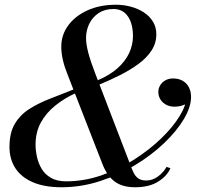

<svg xmlns="http://www.w3.org/2000/svg" viewBox="-20 -780 836 810"><path d="M550 10Q495.5 10 463 -14.8Q430.5 -39.5 411 -91L263.5 -469.5Q251 -501 244.8 -529Q238.5 -557 238.5 -583Q238.5 -633 268 -673Q297.5 -713 349.5 -736.5Q401.5 -760 469 -760Q501.5 -760 532 -751.8Q562.5 -743.5 586.8 -727.8Q611 -712 625.2 -688.8Q639.5 -665.5 639.5 -635.5Q639.5 -597.5 619 -566.5Q598.5 -535.5 563.8 -510Q529 -484.5 485.8 -462.8Q442.5 -441 396.5 -422L389 -440Q441 -461.5 474.8 -491.2Q508.5 -521 524.8 -556Q541 -591 541 -628Q541 -659 532.5 -684.8Q524 -710.5 505.8 -726.2Q487.5 -742 459 -742Q422 -742 396 -724.8Q370 -707.5 356.5 -679.5Q343 -651.5 343 -620Q343 -594 352.2 -558.2Q361.5 -522.5 382 -469.5L531.5 -80.5Q537.5 -63 545 -48.8Q552.5 -34.5 564.8 -26.5Q577 -18.5 597 -18.5Q624 -18.5 647.2 -36Q670.5 -53.5 682.5 -76L699 -70.5Q685 -37.5 647.2 -13.8Q609.5 10 550 10ZM239.5 10Q168 10 119 -11Q70 -32 45 -70.2Q20 -108.5 20 -160Q20 -219 42 -256.8Q64 -294.5 102.2 -319.2Q140.5 -344 189.5 -363Q238.5 -382 292.5 -403.5L300 -387.5Q251.5 -365.5 213 -334.5Q174.5 -303.5 152.2 -262.8Q130 -222 130 -169.5Q130 -145.5 135.8 -118.8Q141.5 -92 155.5 -68.2Q169.5 -44.5 194.8 -29.8Q220 -15 259 -15Q335 -15 408.5 -40.5Q482 -66 546.5 -107.2Q611 -148.5 660.5 -196.5Q710 -244.5 738 -290.5Q766 -336.5 766 -371H785Q785 -358.5 775 -349.2Q765 -340 749.2 -335Q733.5 -330 716 -330Q696 -330 680.8 -338.2Q665.5 -346.5 656.8 -360.5Q648 -374.5 648 -392Q648 -407.5 655.8 -420.2Q663.5 -433 677.5 -441Q691.5 -449 710 -449Q734 -449 751 -439Q768 -429 777 -411.5Q786 -394 786 -371Q786 -329 756 -278.2Q726 -227.5 673 -176.8Q620 -126 550.5 -83.8Q481 -41.5 401.5 -15.8Q322 10 239.5 10Z"/></svg>

Font: Bodoni Moda SC 11pt
Style: Italic
Weight: 400
Italic angle: -13°
Version: Version 2.005